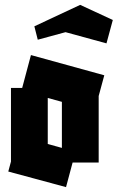

<svg xmlns="http://www.w3.org/2000/svg" viewBox="-20 -753 483 788"><path d="M14 -49 25 -90V-392H71L107 -527L408 -444L385 -359V-86H278L251 15ZM176 -162 234 -146V-335L176 -351ZM135 -590 121 -645 309 -733 443 -671 417 -575 249 -621Z"/></svg>

Font: Blaka
Style: Regular
Weight: 400
Designer: Mohamed Gaber
Foundry: Kief Type Foundry
Version: Version 1.003; ttfautohint (v1.8.4.7-5d5b)